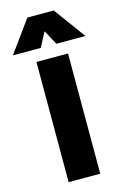

<svg xmlns="http://www.w3.org/2000/svg" viewBox="-180 -1017 704 1080"><g transform="rotate(-15 172.0 -477.0)"><path d="M79.5 0V-700H263.5V0ZM-39 -770 95 -954.5H248.5L383.5 -770H214L168.5 -855L123.5 -770Z"/></g></svg>

Font: Geologica Thin Cursive ExtraBold
Style: Regular
Weight: 800
Version: Version 1.010;gftools[0.9.28]